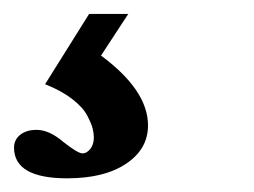

<svg xmlns="http://www.w3.org/2000/svg" viewBox="-26 -20 364 275"><path d="M70.3 235.4Q-5.9 235.4 -5.9 191.4Q-5.9 180.2 2.9 173.1Q11.7 166 26.4 166Q44.4 166 64.5 183.1Q85.4 199.7 92.3 199.7Q98.1 199.7 103.3 193.4Q108.4 187 108.4 176.8Q108.4 170.9 106.7 164.1Q105 157.2 98.9 145.5Q92.8 133.8 77.4 121.8Q62 109.9 38.6 100.6L101.6 0H157.7L118.7 59.6Q186 109.4 186 159.7Q186 193.4 154.8 214.4Q123.5 235.4 70.3 235.4Z"/></svg>

Font: Elstob 10pt SemiBold
Style: Italic
Weight: 600
Italic angle: -20°
Designer: Peter S. Baker
Version: Version 1.015